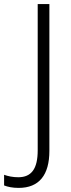

<svg xmlns="http://www.w3.org/2000/svg" viewBox="-93 -734 348 937"><path d="M-2 183C98 183 148 120 148 2V-714H91V0C91 89 61 131 -4 131C-30 131 -54 126 -73 119V171C-55 178 -32 183 -2 183Z"/></svg>

Font: Noto Sans Khmer SemiCondensed Light
Style: Regular
Weight: 300
Width: 4
Designer: Danh Hong and the Monotype Design Team
Foundry: Monotype Imaging Inc.
Version: Version 2.004